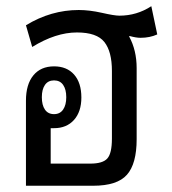

<svg xmlns="http://www.w3.org/2000/svg" viewBox="-20 -594 551 614"><path d="M417 -376V-148.9Q417 -70.3 386 -35.2Q355 0 277.8 0H63V-272Q63 -324.2 86.7 -353Q110.4 -381.8 152.8 -381.8Q193.8 -381.8 217 -355.5Q240.2 -329.1 240.2 -282.2Q240.2 -236.8 216.6 -210.4Q192.9 -184.1 152.8 -184.1H142.1V-70.8H269Q308.6 -70.8 323.2 -87.2Q337.9 -103.5 337.9 -150.9V-367.2Q337.9 -429.2 313.7 -459.7Q289.6 -490.2 226.1 -490.2Q158.2 -490.2 83 -443.8L63 -513.2Q143.1 -562 231.9 -562Q266.1 -562 305.9 -553Q345.7 -543.9 361.8 -543.9Q417.5 -543.9 463.9 -574.2L482.9 -483.9Q459 -473.1 429.2 -473.1Q415 -473.1 394 -479L393.1 -477.1Q417 -433.1 417 -376ZM113.8 -283.2Q113.8 -257.8 123.8 -243.4Q133.8 -229 152.8 -229Q171.9 -229 181.9 -243.7Q191.9 -258.3 191.9 -283.2Q191.9 -308.1 181.9 -322.5Q171.9 -336.9 152.8 -336.9Q133.8 -336.9 123.8 -322.5Q113.8 -308.1 113.8 -283.2Z"/></svg>

Font: Noto Sans Thai Looped Condensed
Style: Regular
Weight: 400
Width: 3
Designer: Sasikarn Vongin, Ben Mitchell
Foundry: The Fontpad Ltd
Version: Version 1.00